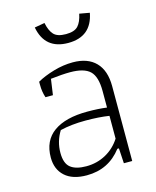

<svg xmlns="http://www.w3.org/2000/svg" viewBox="-104 -740 668 822"><g transform="rotate(-15 229.5 -329.5)"><path d="M127 -660 172 -668Q179 -633 195 -615.5Q211 -598 249 -598Q287 -598 303 -615.5Q319 -633 326 -668L371 -660Q352 -559 249 -559Q146 -559 127 -660ZM49 -104Q49 -179 101.5 -216.5Q154 -254 251 -254Q299 -254 337 -249V-322Q337 -386 311 -411Q285 -436 223 -436Q189 -436 137 -430L127 -360H94Q85 -386 85 -417V-431Q117 -449 160 -461.5Q203 -474 245 -474Q311 -474 346.5 -437.5Q382 -401 382 -332V0H345L341 -67H334Q276 9 179 9Q116 9 82.5 -21.5Q49 -52 49 -104ZM338 -111V-212Q293 -219 233 -219Q171 -219 121 -207Q94 -164 94 -113Q94 -66 117.5 -47.5Q141 -29 187 -29Q234 -29 273.5 -50.5Q313 -72 338 -111Z"/></g></svg>

Font: Athiti Light
Style: Regular
Weight: 300
Designer: CadsonDemak Team
Foundry: CadsonDemak
Version: Version 1.033